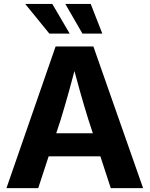

<svg xmlns="http://www.w3.org/2000/svg" viewBox="-20 -966 768 986"><path d="M13.2 0 265.6 -727.5H459.5L714.8 0H548.8L433.6 -352.5Q412.1 -421.4 390.4 -498.5Q368.7 -575.7 343.3 -670.4H380.9Q356 -575.7 334.5 -498.3Q313 -420.9 292 -352.5L176.3 0ZM172.4 -163.1V-281.7H556.2V-163.1ZM403.3 -793.5 315.4 -945.8H445.8L505.4 -793.5ZM233.4 -793.5 109.4 -945.8H248.5L337.9 -793.5Z"/></svg>

Font: Inter 24pt
Style: Bold
Weight: 700
Designer: Rasmus Andersson
Foundry: rsms
Version: Version 4.001;git-66647c0bb